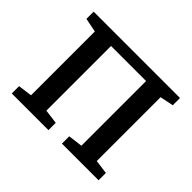

<svg xmlns="http://www.w3.org/2000/svg" viewBox="-127 -738 921 921"><g transform="rotate(45 334.0 -277.5)"><path d="M39.4 0V-49.6L110.8 -59.2V-492.1L39.6 -506.2V-555.3H625.5V-506.2L556.8 -492.1V-59.1L628.2 -49.6V0H379.6V-49.6L452.8 -59.1V-497.8H215V-59.1L288.1 -49.6V0Z"/></g></svg>

Font: Merriweather Light
Style: Regular
Weight: 300
Designer: Eben Sorkin
Foundry: Eben Sorkin
Version: Version 2.100